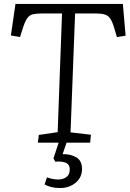

<svg xmlns="http://www.w3.org/2000/svg" viewBox="-20 -720 654 969"><path d="M282 229Q259 229 239 224Q219 219 205 211L217 175Q227 179 242 182.5Q257 186 273 186Q297 186 314.5 174Q332 162 332 136Q332 108 309.5 100.5Q287 93 259 96L250 79L276 0H171L176 -39L271 -53L293 -652H191Q163 -652 146 -648Q129 -644 117.5 -628Q106 -612 95 -577L81 -533L35 -541L58 -700H600L614 -540L570 -533L557 -577Q548 -608 537.5 -624.5Q527 -641 510 -646.5Q493 -652 465 -652H359L336 -52L439 -40L435 0H316L296 58Q336 57 365 74Q394 91 394 133Q394 175 362 202Q330 229 282 229Z"/></svg>

Font: Literata 12pt Light
Style: Italic
Weight: 300
Italic angle: -2°
Designer: Latin by Veronika Burian and Jose Scaglione. Greek by Irene Vlachou. Cyrillic by Vera Evstafieva
Foundry: TypeTogether
Version: Version 3.002